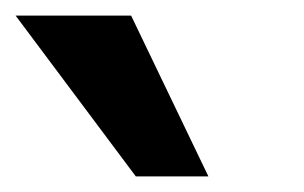

<svg xmlns="http://www.w3.org/2000/svg" viewBox="-69 -787 389 246"><path d="M105 -561 -49 -767H99L198 -561Z"/></svg>

Font: Muli ExtraBold
Style: Regular
Weight: 800
Designer: Vernon Adams
Foundry: Vernon Adams
Version: Version 2.000